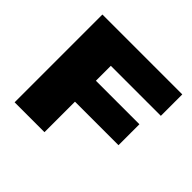

<svg xmlns="http://www.w3.org/2000/svg" viewBox="-164 -876 1064 1064"><g transform="rotate(45 368.5 -344.0)"><path d="M74 0V-688H700V-520H308V-403H649V-239H308V0Z"/></g></svg>

Font: Archivo SemiBold SemiExpanded Black
Style: Regular
Weight: 900
Width: 6
Version: Version 2.001